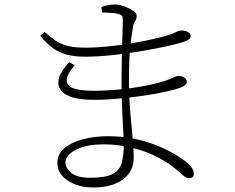

<svg xmlns="http://www.w3.org/2000/svg" viewBox="-20 -790 1040 850"><path d="M432 -735Q456 -734 472.5 -733Q489 -732 505 -728Q517 -724 520.5 -719Q524 -714 524 -699Q524 -695 523 -669Q522 -643 521 -603.5Q520 -564 519 -519Q518 -474 518 -432Q518 -365 520.5 -309Q523 -253 525.5 -212.5Q528 -172 528 -152Q528 -101 518.5 -68Q509 -35 477.5 -19Q446 -3 378 -3Q324 -3 297 -23.5Q270 -44 270 -71Q270 -103 316 -127Q362 -151 441 -151Q506 -151 568.5 -135Q631 -119 684.5 -90.5Q738 -62 776 -26Q788 -15 797.5 -8Q807 -1 818 -1Q827 -1 832.5 -6Q838 -11 838 -21Q838 -32 832 -42.5Q826 -53 813 -65Q800 -78 769 -98Q738 -118 692 -138.5Q646 -159 587 -173Q528 -187 458 -187Q398 -187 347 -173.5Q296 -160 265 -134Q234 -108 234 -69Q234 -21 280 9.5Q326 40 394 40Q475 40 523.5 5Q572 -30 572 -94Q572 -129 567 -179.5Q562 -230 556.5 -296Q551 -362 551 -441Q551 -502 553.5 -543Q556 -584 560 -613.5Q564 -643 568 -667Q571 -687 578 -696Q585 -705 585 -721Q585 -732 568.5 -743Q552 -754 530 -762Q508 -770 490 -770Q473 -770 457.5 -767Q442 -764 429 -759ZM178 -648 158 -632Q185 -598 213.5 -577.5Q242 -557 276.5 -548Q311 -539 356 -539Q415 -539 482.5 -546.5Q550 -554 613.5 -565Q677 -576 726 -587Q775 -598 797 -606Q808 -610 816 -615.5Q824 -621 824 -631Q824 -638 819 -643Q814 -648 805 -651.5Q796 -655 785 -655Q773 -655 759.5 -648Q746 -641 730 -636Q705 -628 662 -618Q619 -608 566.5 -599Q514 -590 459.5 -584.5Q405 -579 356 -579Q307 -579 276.5 -587.5Q246 -596 224 -611.5Q202 -627 178 -648ZM310 -502 286 -515Q249 -474 241 -443Q233 -412 249.5 -390.5Q266 -369 303 -358.5Q340 -348 393 -348Q449 -348 507.5 -353.5Q566 -359 620 -367Q674 -375 716 -384.5Q758 -394 782 -403Q794 -408 800.5 -414.5Q807 -421 807 -428Q807 -440 795 -447Q783 -454 772 -454Q762 -454 747.5 -447Q733 -440 710 -432Q671 -419 617 -409Q563 -399 504.5 -393.5Q446 -388 393 -388Q340 -388 308.5 -398Q277 -408 275.5 -432.5Q274 -457 310 -502Z"/></svg>

Font: Noto Serif TC
Style: Regular
Weight: 200
Designer: Ryoko NISHIZUKA 西塚涼子 (kana & ideographs); Frank Grießhammer (Latin, Greek & Cyrillic); Wenlong ZHANG 张文龙 (bopomofo); San
Foundry: Adobe
Version: Version 2.001;hotconv 1.1.0;makeotfexe 2.6.0